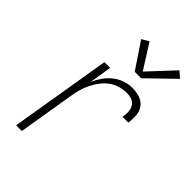

<svg xmlns="http://www.w3.org/2000/svg" viewBox="-225 -857 950 950"><g transform="rotate(45 250.0 -382.0)"><path d="M73 0 161 -530H201L182 -413Q193 -438 209.5 -461.5Q226 -485 248 -502.5Q270 -520 296.5 -529Q323 -538 349 -538Q376 -538 401 -530Q426 -522 441 -502Q456 -482 458 -455Q460 -428 456 -402H416Q419 -420 418.5 -438.5Q418 -457 409.5 -472Q401 -487 384.5 -494Q368 -501 349 -501Q325 -501 300 -494Q275 -487 254.5 -472Q234 -457 218 -436Q202 -415 190.5 -391.5Q179 -368 172.5 -344.5Q166 -321 162 -296L113 0ZM301 -602 209 -739 246 -761 328 -631 452 -764 484 -736 346 -602Z"/></g></svg>

Font: Iosevka Curly XLtObl
Style: Regular
Weight: 200
Italic angle: -9°
Monospace: yes
Designer: Belleve Invis
Foundry: Belleve Invis
Version: Version 11.1.0; ttfautohint (v1.8.3)